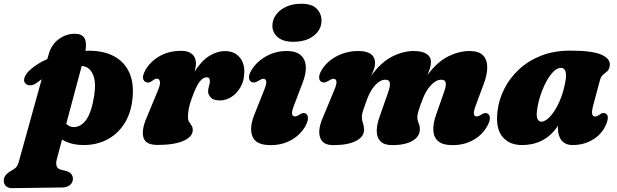

<svg xmlns="http://www.w3.org/2000/svg" viewBox="-98 -756 3280 1020"><path d="M96.5 -315.5Q80 -303 62.5 -302.8Q45 -302.5 35.5 -314.5Q25.5 -326 33 -345.8Q40.5 -365.5 62 -385Q99 -418.5 153.5 -442.5L160 -465.5Q174.5 -519 214 -548Q253.5 -577 300 -576.5Q372 -577 356 -486Q365.5 -486.5 374.5 -486.5Q453.5 -486.5 509 -456.5Q564.5 -426.5 590.2 -367.5Q616 -308.5 604.5 -220.5Q595 -147.5 559.8 -94.8Q524.5 -42 469.8 -13.8Q415 14.5 346.5 14.5Q311 14.5 282.2 6.8Q253.5 -1 231.5 -14.5L203.5 91Q198 112 202.8 126.5Q207.5 141 226 145.5L252.5 152Q273 157.5 281 168.8Q289 180 289.5 193Q289.5 214 273.8 226.8Q258 239.5 233.5 240L-34.5 243.5Q-52.5 244 -65.2 233.5Q-78 223 -78 203Q-78 189 -68.2 175.2Q-58.5 161.5 -31.5 147Q-16 138.5 -9.2 128.8Q-2.5 119 2 103L123.5 -335Q110 -326 96.5 -315.5ZM293 -81Q330.5 -80 359.2 -118.5Q388 -157 402.5 -248.5Q413.5 -320.5 395.8 -360.5Q378 -400.5 341 -405Q338.5 -405 336 -405L254 -98.5Q270.5 -81 293 -81Z M682 -318Q670.5 -320 664 -332.5Q657.5 -345 667 -368Q686.5 -416.5 739.2 -451.2Q792 -486 865 -486Q903 -486 923 -468.2Q943 -450.5 943 -419Q943 -409.5 941 -398.5Q939 -387.5 936 -375.5Q971.5 -432.5 1013.2 -458.5Q1055 -484.5 1097 -484.5Q1145.5 -484.5 1173 -454Q1200.5 -423.5 1200 -372.5Q1199 -327 1180 -293.5Q1161 -260 1131.8 -241.2Q1102.5 -222.5 1070.5 -222.5Q1035.5 -222.5 1021.5 -238.2Q1007.5 -254 1007.5 -269.5Q1007.5 -284 1012.2 -297.8Q1017 -311.5 1017 -326.5Q1017 -345.5 1000 -345.5Q980.5 -345.5 962.5 -322.2Q944.5 -299 922.5 -238.5Q909.5 -203 905 -179.5Q900.5 -156 900.5 -135Q900.5 -118 906.8 -108Q913 -98 919.5 -89Q926 -80 926 -65Q926 -30 877 -8Q828 14 739 14Q675 14 664 -25.8Q653 -65.5 680 -128.5L741 -275.5Q754.5 -307.5 751.5 -322.8Q748.5 -338 735 -338Q725.5 -338 713.5 -328.5Q696 -314 682 -318Z M1460.5 -534Q1405.5 -534 1377.2 -558.8Q1349 -583.5 1349 -619.5Q1349 -649.5 1367.2 -676Q1385.5 -702.5 1420.2 -719.2Q1455 -736 1503.5 -736Q1559 -736 1584.5 -709.8Q1610 -683.5 1610 -646.5Q1610 -599 1569.2 -566.5Q1528.5 -534 1460.5 -534ZM1463.5 -195Q1451.5 -164 1453.8 -150.8Q1456 -137.5 1468.5 -137.5Q1478.5 -137.5 1493.5 -147.5Q1513 -161.5 1528 -151.5Q1537.5 -144.5 1538 -128.8Q1538.5 -113 1526.5 -90Q1501.5 -42.5 1452.5 -13.8Q1403.5 15 1339.5 15Q1261.5 15 1243.2 -31.2Q1225 -77.5 1253.5 -147.5L1304.5 -275.5Q1319 -311 1316.2 -324.2Q1313.5 -337.5 1301 -337.5Q1292 -337.5 1274.5 -326.5Q1261.5 -318.5 1252.5 -317.8Q1243.5 -317 1236.5 -321.5Q1225.5 -328 1224.8 -344.2Q1224 -360.5 1237.5 -382.5Q1263 -426 1313.2 -455.5Q1363.5 -485 1426 -485Q1495.5 -485 1517.8 -439.2Q1540 -393.5 1508 -312Z M1917 -131 1965 -268.5Q1975.5 -298.5 1973 -315.5Q1970.5 -332.5 1949.5 -332.5Q1922.5 -332.5 1896.5 -305Q1870.5 -277.5 1852.5 -230Q1839 -194 1831.8 -172Q1824.5 -150 1824.5 -134.5Q1824.5 -117 1830.2 -101.5Q1836 -86 1836 -66Q1836 -29 1792.8 -7Q1749.5 15 1672.5 15Q1616.5 15 1602.8 -25Q1589 -65 1615.5 -127.5L1677 -275.5Q1692 -310.5 1689.2 -324Q1686.5 -337.5 1673.5 -337.5Q1664.5 -337.5 1647 -326.5Q1634 -318.5 1625 -317.8Q1616 -317 1609 -321.5Q1598 -328 1597.5 -344.2Q1597 -360.5 1610 -382.5Q1637 -428.5 1689.8 -456.8Q1742.5 -485 1805.5 -485Q1894.5 -485 1894.5 -420Q1894.5 -405.5 1888.5 -388.8Q1882.5 -372 1874 -353.5Q1927 -426.5 1985.8 -455.8Q2044.5 -485 2100.5 -485Q2145.5 -485 2168.5 -469.5Q2191.5 -454 2191.5 -427Q2191.5 -410.5 2186 -393Q2180.5 -375.5 2172.5 -357Q2225.5 -428 2283.2 -456.5Q2341 -485 2396.5 -485Q2445.5 -485 2468 -461.8Q2490.5 -438.5 2490.5 -399Q2490.5 -359.5 2472 -310.5L2429 -195Q2407.5 -137.5 2434.5 -137.5Q2444.5 -137.5 2459.5 -147.5Q2480 -161.5 2494 -151.5Q2504 -144.5 2504.5 -128.8Q2505 -113 2492.5 -90Q2468 -42.5 2419.2 -13.8Q2370.5 15 2306 15Q2254 15 2229.8 -6Q2205.5 -27 2204 -63.8Q2202.5 -100.5 2219 -147L2261.5 -268.5Q2272.5 -298.5 2270 -315.5Q2267.5 -332.5 2246 -332.5Q2218.5 -332.5 2191.5 -303.5Q2164.5 -274.5 2147 -228.5Q2132 -190 2125.5 -168.2Q2119 -146.5 2119 -135Q2119 -117 2126 -101.5Q2133 -86 2132.5 -67Q2131.5 -29.5 2092.2 -7.2Q2053 15 1986 15Q1943 15 1923.5 -5Q1904 -25 1903.5 -58.2Q1903 -91.5 1917 -131Z M3053 -194.5Q3037.5 -137 3063 -137Q3070.5 -137 3075.5 -139.8Q3080.5 -142.5 3089 -148Q3105.5 -160.5 3119.5 -153Q3141.5 -141 3121.5 -94Q3100.5 -44.5 3052.8 -15Q3005 14.5 2944.5 14.5Q2905.5 14.5 2885.8 -9.5Q2866 -33.5 2866 -75Q2866 -81 2866 -87.5Q2798.5 14.5 2674.5 14.5Q2606.5 14.5 2570 -31Q2533.5 -76.5 2545.5 -169Q2552.5 -227 2580.8 -283.5Q2609 -340 2657.8 -386Q2706.5 -432 2775 -459.5Q2843.5 -487 2932 -487Q3050 -487 3098 -465Q3146 -443 3141.5 -407.5Q3138.5 -387 3128 -377.5Q3117.5 -368 3106 -359Q3094.5 -350 3089.5 -331ZM2756 -177.5Q2750 -139 2757.5 -124.2Q2765 -109.5 2777.5 -109.5Q2800 -109.5 2826.2 -138.8Q2852.5 -168 2874.8 -218.2Q2897 -268.5 2907 -331.5Q2912 -363.5 2905 -379.5Q2898 -395.5 2882.5 -395.5Q2862.5 -395.5 2842.5 -375.8Q2822.5 -356 2805 -323.8Q2787.5 -291.5 2774.5 -253.2Q2761.5 -215 2756 -177.5Z"/></svg>

Font: Fraunces 9pt S050 Black
Style: Italic
Weight: 900
Italic angle: -16°
Version: Version 1.000; ttfautohint (v1.8.3)